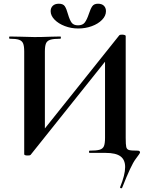

<svg xmlns="http://www.w3.org/2000/svg" viewBox="-20 -821 805 1031"><path d="M631 190Q628 190 626 188Q624 186 625 184Q652 118 652 76Q652 37 627 18.5Q602 0 547 0H461Q458 0 458 -6Q458 -12 461 -12Q498 -12 515 -17Q532 -22 538 -36Q544 -50 544 -81V-522L577 -531L144 11Q141 14 129 14Q110 14 110 7V-544Q110 -574 104 -588Q98 -602 82 -607.5Q66 -613 32 -613Q29 -613 29 -619Q29 -625 32 -625L88 -624Q138 -622 165 -622Q205 -622 255 -624L304 -625Q307 -625 307 -619Q307 -613 304 -613Q267 -613 250 -607.5Q233 -602 227 -588Q221 -574 221 -544V-99L188 -90L621 -632Q624 -635 636 -635Q643 -635 649 -633Q655 -631 655 -628V-81Q655 -44 658 -31.5Q661 -19 672.5 -15.5Q684 -12 719 -12Q732 -12 732 -2Q732 2 708 33.5Q684 65 636 187Q635 190 631 190ZM457 -746Q466 -774 475.5 -787.5Q485 -801 506 -801Q527 -801 538 -790Q549 -779 549 -761Q549 -736 528 -714.5Q507 -693 473 -680.5Q439 -668 400 -668Q362 -668 328 -681Q294 -694 273 -715.5Q252 -737 252 -761Q252 -779 263.5 -790Q275 -801 296 -801Q319 -801 328 -787.5Q337 -774 345 -745Q354 -714 364.5 -699.5Q375 -685 399 -685Q424 -685 435.5 -700.5Q447 -716 457 -746Z"/></svg>

Font: Cormorant Infant
Style: Bold
Weight: 700
Designer: Christian Thalmann (Catharsis Fonts)
Foundry: Catharsis Fonts
Version: Version 4.000